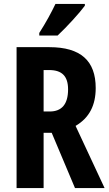

<svg xmlns="http://www.w3.org/2000/svg" viewBox="-20 -953 552 973"><path d="M410 -924V-933H261C240 -889 213 -839 179 -786V-773H272C318 -816 383 -887 410 -924ZM230 -714H64V0H201V-280H242L360 0H510L363 -315C433 -356 465 -420 465 -507C465 -645 389 -714 230 -714ZM229 -598C294 -598 325 -567 325 -500C325 -425 293 -388 232 -388H201V-598Z"/></svg>

Font: Noto Sans Lao Looped ExtraCondensed
Style: Bold
Weight: 700
Width: 2
Designer: Mark Frömberg, Ben Mitchell
Foundry: The Fontpad Ltd
Version: Version 1.002